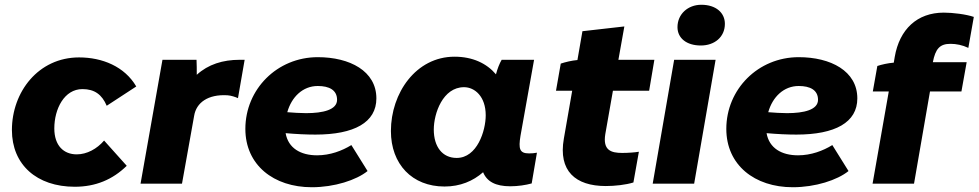

<svg xmlns="http://www.w3.org/2000/svg" viewBox="-20 -771 4108 806"><path d="M294 13C381 13 453 -17 512 -75L417 -181C387 -146 345 -123 302 -123C248 -123 208 -159 208 -232C208 -314 250 -397 326 -397C377 -397 408 -374 428 -327L552 -408C503 -492 409 -530 312 -530C141 -530 30 -385 30 -225C30 -80 134 13 294 13Z M570 0H744L795 -285C804 -340 853 -376 935 -371C950 -370 968 -364 979 -359L1007 -520H986C916 -520 854 -501 806 -457C806 -479 806 -501 805 -520H662Z M1289 15C1384 15 1476 -15 1523 -53L1455 -162C1416 -138 1366 -119 1311 -119C1242 -119 1190 -149 1179 -212C1224 -208 1266 -206 1304 -206C1467 -206 1560 -257 1560 -358C1560 -473 1448 -531 1314 -531C1143 -531 1010 -396 1010 -230C1010 -78 1129 15 1289 15ZM1186 -300C1204 -364 1251 -410 1314 -410C1362 -410 1395 -393 1395 -352C1395 -310 1336 -296 1265 -296C1239 -296 1212 -298 1186 -300Z M2122 11C2154 11 2187 6 2212 -1L2234 -130C2224 -128 2213 -127 2201 -127C2161 -127 2156 -146 2165 -201L2222 -520H2086C2077 -505 2068 -482 2062 -459C2023 -505 1964 -533 1888 -533C1726 -533 1621 -380 1621 -221C1621 -82 1710 12 1846 12C1912 12 1966 -11 2008 -48C2024 -9 2060 11 2122 11ZM1928 -405C1973 -405 2019 -366 2019 -287C2019 -222 1983 -108 1897 -108C1837 -108 1801 -155 1801 -227C1801 -295 1839 -405 1928 -405Z M2523 10C2561 10 2607 5 2639 -5L2662 -134C2645 -131 2615 -129 2592 -129C2545 -129 2510 -140 2521 -208L2553 -390H2705L2727 -520H2576L2601 -660L2425 -640L2404 -519C2380 -517 2352 -510 2334 -504L2314 -390H2382L2347 -189C2323 -53 2396 10 2523 10Z M2720 0H2894L2984 -520H2810ZM2922 -580C2979 -580 3023 -615 3023 -671C3023 -717 2986 -751 2924 -751C2868 -751 2824 -712 2824 -657C2824 -611 2862 -580 2922 -580Z M3308 15C3403 15 3495 -15 3542 -53L3474 -162C3435 -138 3385 -119 3330 -119C3261 -119 3209 -149 3198 -212C3243 -208 3285 -206 3323 -206C3486 -206 3579 -257 3579 -358C3579 -473 3467 -531 3333 -531C3162 -531 3029 -396 3029 -230C3029 -78 3148 15 3308 15ZM3205 -300C3223 -364 3270 -410 3333 -410C3381 -410 3414 -393 3414 -352C3414 -310 3355 -296 3284 -296C3258 -296 3231 -298 3205 -300Z M3663 -494 3644 -387H3711L3643 0H3817L3884 -387H4016L4038 -510H3896C3907 -566 3925 -587 3970 -587C3994 -587 4020 -582 4045 -570L4068 -700C4036 -711 3980 -718 3942 -718C3830 -718 3756 -648 3736 -532L3732 -508C3707 -506 3681 -500 3663 -494Z"/></svg>

Font: Fixel Display ExtraBold
Style: Italic
Weight: 800
Italic angle: -10°
Designer: AlfaBravo + MacPaw
Foundry: Kyrylo Tkachov, Marchela Mozhyna, Serhii Makarenko, Maria Weinstein, Zakhar Kryvoshyya
Version: Version 1.210;Glyphs 3.2 (3217)